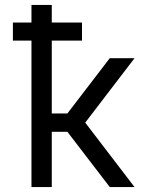

<svg xmlns="http://www.w3.org/2000/svg" viewBox="-20 -755 640 775"><path d="M107 0V-591H32V-664H107V-735H189V-664H311V-591H189V-297H252L423 -520H523L324 -260L523 0H423L252 -223H189V0Z"/></svg>

Font: Iosevka Fixed Extended
Style: Regular
Weight: 400
Width: 7
Monospace: yes
Designer: Belleve Invis
Foundry: Belleve Invis
Version: Version 24.1.1; ttfautohint (v1.8.4)